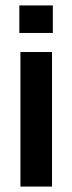

<svg xmlns="http://www.w3.org/2000/svg" viewBox="-20 -685 265 705"><path d="M174 -564H51V-665H174ZM171 0H55V-494H171Z"/></svg>

Font: Blinker SemiBold
Style: Regular
Weight: 600
Designer: Juergen Huber
Foundry: supertype
Version: Version 1.015;PS 1.15;hotconv 1.0.88;makeotf.lib2.5.647800